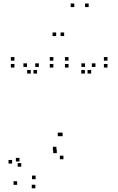

<svg xmlns="http://www.w3.org/2000/svg" viewBox="-20 -828 660 1070"><path d="M333.5 59.5V39.5H313.5V59.5ZM512 -455V-475H492V-455ZM488 -418V-438H468V-418ZM579 -451.5V-471.5H559V-451.5ZM579 -490V-510H559V-490ZM362 -490V-510H342V-490ZM362 -451.5V-471.5H342V-451.5ZM453 -418V-438H433V-418ZM453.5 -455V-475H433.5V-455ZM329 -69V-89H309V-69ZM322 -69V-89H302V-69ZM196.5 -455V-475H176.5V-455ZM186.5 -418V-438H166.5V-418ZM277.5 -451.5V-471.5H257.5V-451.5ZM277.5 -490V-510H257.5V-490ZM60.5 -490V-510H40.5V-490ZM60.5 -451.5V-471.5H40.5V-451.5ZM151.5 -418V-438H131.5V-418ZM130.5 -455V-475H110.5V-455ZM296.5 25.5V5.5H276.5V25.5ZM294.5 10V-10H274.5V10ZM178.5 170.5V150.5H158.5V170.5ZM98.5 101V81H78.5V101ZM88.5 72V52H68.5V72ZM47.5 83.5V63.5H27.5V83.5ZM75.5 202V182H55.5V202ZM177 221.5V201.5H157V221.5ZM293 -627V-647H273V-627ZM394 -788.5V-808.5H374V-788.5ZM474 -788.5V-808.5H454V-788.5ZM337.5 -627V-647H317.5V-627Z"/></svg>

Font: Monaspace Xenon Dots Var
Style: Regular
Weight: 400
Designer: Riley Cran and the Lettermatic Team
Version: Version 1.100 (Monaspace Xenon Dots)